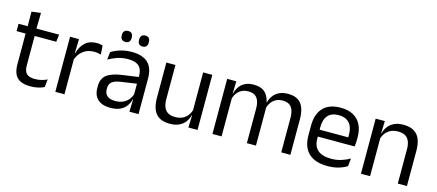

<svg xmlns="http://www.w3.org/2000/svg" viewBox="-50 -1148 3736 1643"><g transform="rotate(15 1818.0 -326.0)"><path d="M243.5 10Q187 10 152.5 -7Q118 -24 102.5 -58.5Q87 -93 87 -144.5V-452.5H167V-154Q167 -106 189 -83.2Q211 -60.5 263 -60.5Q292.5 -60.5 319.8 -67Q347 -73.5 371 -85.5L363.5 -16Q340 -4 308.5 3Q277 10 243.5 10ZM7 -416V-481H366L358.5 -416ZM87.5 -473 87 -610 168.5 -620.5 165 -473Z M538.5 -298.5 520 -361 540 -362Q556 -424 595 -459.8Q634 -495.5 698.5 -495.5Q714.5 -495.5 727.2 -493Q740 -490.5 750 -487L755 -408.5Q742.5 -412.5 727.2 -415Q712 -417.5 693.5 -417.5Q638.5 -417.5 597.8 -387Q557 -356.5 538.5 -298.5ZM461.5 0V-488H540.5L536.5 -344L542.5 -338V0Z M1118 0 1121.5 -118.5 1118.5 -131V-286.5L1119 -315Q1119 -374.5 1088.8 -403Q1058.5 -431.5 993 -431.5Q940.5 -431.5 896.8 -416.5Q853 -401.5 819 -381.5L826.5 -450.5Q845.5 -462 871.8 -473.2Q898 -484.5 931.8 -492Q965.5 -499.5 1006 -499.5Q1058.5 -499.5 1095.2 -486.8Q1132 -474 1154.8 -450Q1177.5 -426 1188 -392Q1198.5 -358 1198.5 -316V0ZM950 10.5Q877.5 10.5 838.8 -24.8Q800 -60 800 -125.5V-140Q800 -207.5 841.8 -240.8Q883.5 -274 974.5 -287L1129 -309L1133.5 -250L984.5 -228.5Q928.5 -220.5 904.5 -201.2Q880.5 -182 880.5 -144.5V-136.5Q880.5 -98 904.2 -77.5Q928 -57 975.5 -57Q1017.5 -57 1047.5 -71.5Q1077.5 -86 1096 -110.5Q1114.5 -135 1121 -165L1133.5 -110H1118Q1111 -78 1091.8 -50.5Q1072.5 -23 1038 -6.2Q1003.5 10.5 950 10.5ZM929 -567.5Q907.5 -567.5 896.5 -579.8Q885.5 -592 885.5 -614.5V-618Q885.5 -640.5 896.5 -652.5Q907.5 -664.5 929 -664.5Q951.5 -664.5 962.2 -652.5Q973 -640.5 973 -618V-614.5Q973 -592 962.2 -579.8Q951.5 -567.5 929 -567.5ZM1082 -567.5Q1060 -567.5 1049.2 -579.8Q1038.5 -592 1038.5 -614.5V-618Q1038.5 -640.5 1049.2 -652.5Q1060 -664.5 1082 -664.5Q1103.5 -664.5 1114.2 -652.5Q1125 -640.5 1125 -618V-614.5Q1125 -592 1114.2 -579.8Q1103.5 -567.5 1082 -567.5Z M1395 -488V-184.5Q1395 -146 1405.8 -117.2Q1416.5 -88.5 1441 -72.8Q1465.5 -57 1507 -57Q1546 -57 1574 -71.2Q1602 -85.5 1619.8 -110.5Q1637.5 -135.5 1644 -167L1658.5 -109.5H1641Q1633.5 -76.5 1613.5 -49.2Q1593.5 -22 1559.8 -5.8Q1526 10.5 1476.5 10.5Q1419 10.5 1383.2 -11.2Q1347.5 -33 1331 -74.8Q1314.5 -116.5 1314.5 -175.5V-488ZM1721.5 -488V0H1640.5L1644 -117L1640.5 -122V-488Z M2463 0V-305.5Q2463 -344 2453.2 -372.2Q2443.5 -400.5 2421.2 -416Q2399 -431.5 2361.5 -431.5Q2326 -431.5 2300 -417Q2274 -402.5 2258 -378.2Q2242 -354 2235.5 -323L2223 -380.5H2233Q2241 -412 2260 -439Q2279 -466 2311.5 -482.5Q2344 -499 2392 -499Q2446.5 -499 2479.8 -477.5Q2513 -456 2528.5 -414.8Q2544 -373.5 2544 -314.5V0ZM1853.5 0V-488H1934.5L1931 -371L1934.5 -366V0ZM2158.5 0V-305.5Q2158.5 -344 2148.8 -372.2Q2139 -400.5 2117 -416Q2095 -431.5 2057.5 -431.5Q2021.5 -431.5 1995.5 -417Q1969.5 -402.5 1953.5 -377.8Q1937.5 -353 1931 -321.5L1916 -379H1934Q1941.5 -412 1960 -439.2Q1978.5 -466.5 2010.2 -482.8Q2042 -499 2087.5 -499Q2155 -499 2190.2 -464Q2225.5 -429 2234.5 -362Q2237 -352 2238 -340.2Q2239 -328.5 2239 -317V0Z M2874.5 11Q2763 11 2706.5 -43.5Q2650 -98 2650 -199.5V-286.5Q2650 -389.5 2702.5 -445.2Q2755 -501 2856 -501Q2924 -501 2969.5 -475.8Q3015 -450.5 3038 -404Q3061 -357.5 3061 -293V-275Q3061 -259 3059.8 -243Q3058.5 -227 3056.5 -211.5H2982Q2983 -235.5 2983.2 -257Q2983.5 -278.5 2983.5 -296.5Q2983.5 -341 2969.2 -371.8Q2955 -402.5 2926.8 -418.8Q2898.5 -435 2856 -435Q2793 -435 2761.5 -398.5Q2730 -362 2730 -294V-247.5L2730.5 -237.5V-191Q2730.5 -160.5 2739.5 -136Q2748.5 -111.5 2767.8 -93.8Q2787 -76 2816.8 -66.8Q2846.5 -57.5 2887.5 -57.5Q2935 -57.5 2976 -70Q3017 -82.5 3053 -104L3045.5 -34Q3013 -13.5 2970 -1.2Q2927 11 2874.5 11ZM2692.5 -211.5V-272.5H3039.5V-211.5Z M3495.5 0V-303.5Q3495.5 -343 3484.8 -371.5Q3474 -400 3449.8 -415.8Q3425.5 -431.5 3383.5 -431.5Q3345 -431.5 3316.8 -417Q3288.5 -402.5 3271 -377.8Q3253.5 -353 3246.5 -321.5L3232 -379H3249.5Q3257.5 -412 3277.5 -439.2Q3297.5 -466.5 3331.2 -482.8Q3365 -499 3414 -499Q3472 -499 3507.8 -477Q3543.5 -455 3560 -413.8Q3576.5 -372.5 3576.5 -312.5V0ZM3169 0V-488H3250L3246.5 -371L3250 -366.5V0Z"/></g></svg>

Font: Anek Odia Medium
Style: Regular
Weight: 400
Version: Version 1.003